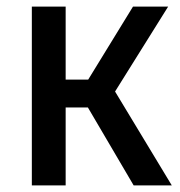

<svg xmlns="http://www.w3.org/2000/svg" viewBox="-20 -559 543 579"><path d="M76 0H178V-235H245L383 0H498L327 -283L487 -539H381L246 -319H178V-539H76Z"/></svg>

Font: Noto Sans SemiCondensed Medium
Style: Regular
Weight: 500
Width: 4
Designer: Monotype Design Team
Foundry: Monotype Imaging Inc.
Version: Version 2.013